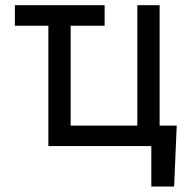

<svg xmlns="http://www.w3.org/2000/svg" viewBox="-20 -550 719 723"><path d="M374 -453.1H36.1V-530.3H374ZM635.7 152.3H549.8V0H521.5V-77.1H645.5ZM581.1 0H162.1V-530.3H246.1V-77.1H497.1V-530.3H581.1Z"/></svg>

Font: WEMIX Pretendard Variable
Style: Regular
Weight: 400
Designer: Base glyphs from Inter by Rasmus Andersson; Hangeul glyphs from Noto Sans CJK(Source Han Sans) by Jang Soo-young and Kan
Foundry: Kil Hyung-jin
Version: Version 1.000;Glyphs 3.2 (3208)